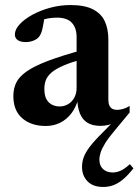

<svg xmlns="http://www.w3.org/2000/svg" viewBox="-20 -488 550 762"><path d="M494.5 -41.5 433.5 32Q410 60 397.2 80.8Q384.5 101.5 379.5 117Q374.5 132.5 374.5 146Q374.5 169.5 389 183Q403.5 196.5 427.5 196.5Q442 196.5 458 189.8Q474 183 495.5 163.5L509.5 180Q487.5 208 468.2 224Q449 240 430 247Q411 254 389.5 254Q349 254 327.2 231.5Q305.5 209 305.5 174.5Q305.5 155.5 312 136.8Q318.5 118 336 94.8Q353.5 71.5 386.5 39L436.5 -12L441 -4.5Q425.5 4 410.2 7.8Q395 11.5 379 11.5Q346.5 11.5 326.5 -1.2Q306.5 -14 297 -38.2Q287.5 -62.5 286.5 -96.5L291 -97.5Q282 -62.5 263.2 -38Q244.5 -13.5 218.5 -0.8Q192.5 12 161.5 12Q104 12 68.5 -18.5Q33 -49 33 -107Q33 -136 44.2 -159.5Q55.5 -183 85 -204Q114.5 -225 168.8 -245.8Q223 -266.5 309 -290L312.5 -254.5Q263.5 -241.5 232.8 -228.2Q202 -215 185.2 -200.8Q168.5 -186.5 162.2 -170.5Q156 -154.5 156 -135Q156 -99.5 173 -82.5Q190 -65.5 216.5 -65.5Q235.5 -65.5 251 -75Q266.5 -84.5 275.2 -101Q284 -117.5 284 -139V-341.5Q284 -377 265.2 -397.5Q246.5 -418 205.5 -418Q188 -418 169.8 -414.8Q151.5 -411.5 137.5 -405L158 -431Q153.5 -395 148.2 -373Q143 -351 134 -341Q126.5 -332 112.2 -326.5Q98 -321 82.5 -321Q61.5 -321 50.2 -329Q39 -337 39 -351Q39 -371 58.2 -391.8Q77.5 -412.5 109.2 -429.8Q141 -447 180 -457.5Q219 -468 259.5 -468Q315.5 -468 348.5 -451.2Q381.5 -434.5 395.8 -403.8Q410 -373 410 -331.5V-92Q410 -78.5 414 -69.5Q418 -60.5 425.8 -56.2Q433.5 -52 444.5 -52Q456 -52 468.8 -55.8Q481.5 -59.5 494.5 -67.5Z"/></svg>

Font: Newsreader 36pt SemiBold
Style: Regular
Weight: 600
Designer: Hugues Gentile
Foundry: Production Type
Version: Version 1.003